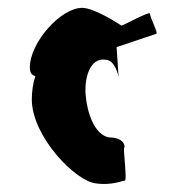

<svg xmlns="http://www.w3.org/2000/svg" viewBox="-20 -713 490 489"><path d="M56 -541C56 -529 60 -522 70 -519C64 -501 61 -480 61 -459C62 -364 173 -251 224 -246C264 -240 292 -253 298 -253C304 -253 294 -331 296 -336C300 -341 295 -363 258 -363C220 -369 201 -429 198 -473C195 -517 210 -566 248 -561C274 -561 282 -517 282 -517L277 -593L378 -627C384 -627 362 -669 362 -678C362 -686 295 -648 289 -648C289 -648 222 -693 189 -693C135 -693 56 -605 56 -541Z"/></svg>

Font: Ampere
Style: SCUltCnd
Weight: 400
Version: Version 1